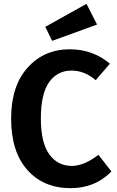

<svg xmlns="http://www.w3.org/2000/svg" viewBox="-20 -965 611 1001"><path d="M344 -708Q464 -708 553 -633L479 -547Q421 -597 353 -597Q279 -597 236 -536.5Q193 -476 193 -347Q193 -222 236.5 -161Q280 -100 355 -100Q418 -100 493 -158L561 -71Q476 16 348 16Q207 16 122.5 -79Q38 -174 38 -347Q38 -517 124 -612.5Q210 -708 344 -708ZM486 -837 252 -752 216 -825 431 -945Z"/></svg>

Font: FiraSans
Style: Regular
Weight: 600
Designer: Carrois Corporate & Edenspiekermann AG
Foundry: Carrois Corporate GbR & Edenspiekermann AG
Version: Version 3.106;PS 003.106;hotconv 1.0.70;makeotf.lib2.5.58329